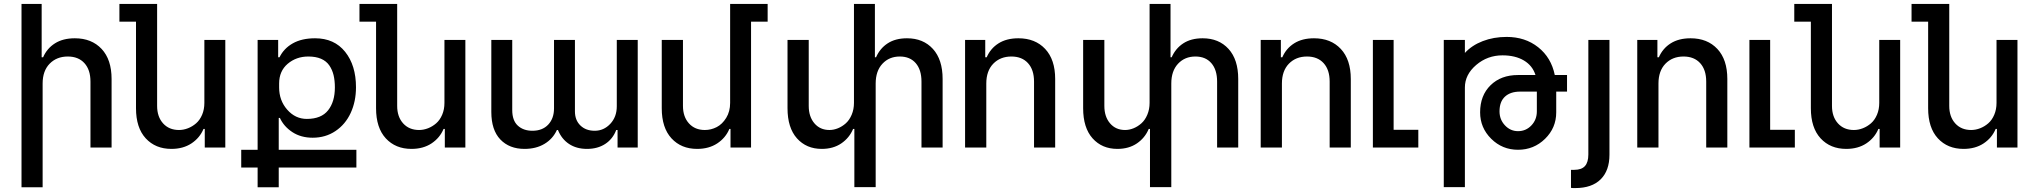

<svg xmlns="http://www.w3.org/2000/svg" viewBox="-20 -747 10314 972"><path d="M195.8 -324.2V201.2H88.9V-727.1H190.9V-457H198.2Q217.8 -502 258.3 -527.6Q298.8 -553.2 358.9 -553.2Q443.8 -553.2 494.4 -499.3Q544.9 -445.3 544.9 -347.2V0H438V-334Q438 -393.6 407.5 -427.2Q377 -460.9 323.2 -460.9Q267.1 -460.9 231.4 -424.6Q195.8 -388.2 195.8 -324.2Z M1014.6 -226.1V-544.9H1120.6V0H1016.6V-94.2H1010.3Q991.2 -48.8 949.2 -21Q907.2 6.8 847.7 6.8Q767.1 6.8 717.8 -46.6Q668.5 -100.1 668.5 -199.2V-637.2H584.5V-727.1H775.4V-210.9Q775.4 -155.8 805.7 -122.3Q835.9 -88.9 886.2 -88.9Q909.2 -88.9 931.6 -97.7Q954.1 -106.4 972.9 -122.8Q991.7 -139.2 1003.2 -166Q1014.6 -192.9 1014.6 -226.1Z M1675.3 -304.2Q1675.3 -339.4 1668.7 -366.7Q1662.1 -394 1647 -416Q1631.8 -438 1605.2 -449.5Q1578.6 -460.9 1541 -460.9Q1480 -460.9 1436.5 -424.1Q1393.1 -387.2 1393.1 -324.2V-304.2Q1393.1 -238.3 1434.1 -191.7Q1475.1 -145 1533.2 -145Q1606.4 -145 1640.9 -188.5Q1675.3 -231.9 1675.3 -304.2ZM1782.2 -305.2Q1782.2 -233.4 1755.4 -175.3Q1728.5 -117.2 1678.2 -83.5Q1627.9 -49.8 1563 -49.8Q1503.4 -49.8 1460.2 -78.1Q1417 -106.4 1397 -149.9H1391.1V11.2H1784.2V101.1H1391.1V201.2H1284.2V101.1H1201.2V11.2H1284.2V-544.9H1388.2V-457H1395Q1417 -502 1462.4 -527.6Q1507.8 -553.2 1575.2 -553.2Q1672.4 -553.2 1727.3 -484.6Q1782.2 -416 1782.2 -305.2Z M2230 -226.1V-544.9H2335.9V0H2231.9V-94.2H2225.6Q2206.5 -48.8 2164.6 -21Q2122.6 6.8 2063 6.8Q1982.4 6.8 1933.1 -46.6Q1883.8 -100.1 1883.8 -199.2V-637.2H1799.8V-727.1H1990.7V-210.9Q1990.7 -155.8 2021 -122.3Q2051.3 -88.9 2101.6 -88.9Q2124.5 -88.9 2147 -97.7Q2169.4 -106.4 2188.2 -122.8Q2207 -139.2 2218.5 -166Q2230 -192.9 2230 -226.1Z M3102.5 -544.9H3208.5V0H3106.4V-88.9H3099.6Q3082.5 -43.5 3043.9 -18.3Q3005.4 6.8 2951.7 6.8Q2898.4 6.8 2860.6 -18.3Q2822.8 -43.5 2804.7 -88.9H2799.3Q2778.8 -43.9 2736.3 -18.6Q2693.8 6.8 2635.3 6.8Q2558.6 6.8 2512.9 -41Q2467.3 -88.9 2467.3 -180.2V-544.9H2573.2V-189.9Q2573.2 -136.7 2601.6 -110.8Q2629.9 -85 2675.3 -85Q2726.1 -85 2755.4 -116.2Q2784.7 -147.5 2784.7 -198.2V-544.9H2890.6V-183.1Q2890.6 -138.7 2918.2 -111.8Q2945.8 -85 2990.7 -85Q3036.6 -85 3069.6 -120.1Q3102.5 -155.3 3102.5 -209Z M3676.3 -226.1V-727.1H3866.2V-637.2H3782.2V0H3678.2V-94.2H3672.4Q3653.3 -48.8 3611.1 -21Q3568.8 6.8 3509.3 6.8Q3428.7 6.8 3379.4 -46.6Q3330.1 -100.1 3330.1 -199.2V-544.9H3437.5V-210.9Q3437.5 -155.8 3467.8 -122.3Q3498 -88.9 3548.3 -88.9Q3579.6 -88.9 3608.2 -103.5Q3636.7 -118.2 3656.5 -150.4Q3676.3 -182.6 3676.3 -226.1Z M4413.1 -324.2V200.2H4305.2V-94.2H4298.8Q4279.8 -48.8 4239 -21Q4198.2 6.8 4140.1 6.8Q4062.5 6.8 4014.6 -46.6Q3966.8 -100.1 3966.8 -199.2V-544.9H4074.2V-210.9Q4074.2 -156.2 4103 -122.6Q4131.8 -88.9 4179.2 -88.9Q4200.7 -88.9 4222.2 -97.7Q4243.7 -106.4 4262 -122.8Q4280.3 -139.2 4291.7 -166.3Q4303.2 -193.4 4303.2 -226.1V-727.1H4409.2V-457H4415Q4434.6 -502 4473.9 -527.6Q4513.2 -553.2 4571.8 -553.2Q4653.8 -553.2 4702.9 -499.3Q4752 -445.3 4752 -347.2V0H4645V-334Q4645 -393.6 4616 -427.2Q4586.9 -460.9 4535.2 -460.9Q4481.4 -460.9 4447.3 -424.3Q4413.1 -387.7 4413.1 -324.2Z M4973.1 -324.2V0H4865.7V-544.9H4967.8V-457H4975.1Q4994.6 -502 5035.2 -527.6Q5075.7 -553.2 5135.7 -553.2Q5220.7 -553.2 5271.2 -499.3Q5321.8 -445.3 5321.8 -347.2V0H5214.8V-334Q5214.8 -393.6 5184.3 -427.2Q5153.8 -460.9 5100.1 -460.9Q5043.9 -460.9 5008.5 -424.6Q4973.1 -388.2 4973.1 -324.2Z M5909.7 -324.2V200.2H5801.8V-94.2H5795.4Q5776.4 -48.8 5735.6 -21Q5694.8 6.8 5636.7 6.8Q5559.1 6.8 5511.2 -46.6Q5463.4 -100.1 5463.4 -199.2V-544.9H5570.8V-210.9Q5570.8 -156.2 5599.6 -122.6Q5628.4 -88.9 5675.8 -88.9Q5697.3 -88.9 5718.8 -97.7Q5740.2 -106.4 5758.5 -122.8Q5776.9 -139.2 5788.3 -166.3Q5799.8 -193.4 5799.8 -226.1V-727.1H5905.8V-457H5911.6Q5931.2 -502 5970.5 -527.6Q6009.8 -553.2 6068.4 -553.2Q6150.4 -553.2 6199.5 -499.3Q6248.5 -445.3 6248.5 -347.2V0H6141.6V-334Q6141.6 -393.6 6112.5 -427.2Q6083.5 -460.9 6031.7 -460.9Q5978 -460.9 5943.8 -424.3Q5909.7 -387.7 5909.7 -324.2Z M6469.7 -324.2V0H6362.3V-544.9H6464.4V-457H6471.7Q6491.2 -502 6531.7 -527.6Q6572.3 -553.2 6632.3 -553.2Q6717.3 -553.2 6767.8 -499.3Q6818.4 -445.3 6818.4 -347.2V0H6711.4V-334Q6711.4 -393.6 6680.9 -427.2Q6650.4 -460.9 6596.7 -460.9Q6540.5 -460.9 6505.1 -424.6Q6469.7 -388.2 6469.7 -324.2Z M7160.2 0H6930.2V-544.9H7035.2V-89.8H7160.2Z M7760.3 -183.1V-283.2H7675.3Q7626.5 -283.2 7598.9 -257.8Q7571.3 -232.4 7571.3 -183.1Q7571.3 -141.6 7598.9 -112.3Q7626.5 -83 7665 -83Q7705.1 -83 7732.7 -112.1Q7760.3 -141.1 7760.3 -183.1ZM7396 -304.2V200.2H7289.1V-544.9H7396V-479Q7431.2 -517.6 7486.3 -538.8Q7541.5 -560.1 7607.4 -560.1Q7701.2 -560.1 7767.1 -507.8Q7833 -455.6 7851.1 -367.2H7913.1V-283.2H7858.4V-178.2Q7858.4 -99.6 7801.8 -44.2Q7745.1 11.2 7665 11.2Q7585.4 11.2 7529.3 -44.4Q7473.1 -100.1 7473.1 -178.2Q7473.1 -263.7 7525.9 -315.4Q7578.6 -367.2 7665 -367.2H7753.4Q7738.3 -415 7694.6 -440.9Q7650.9 -466.8 7586.4 -466.8Q7510.3 -466.8 7453.1 -418Q7396 -369.1 7396 -304.2Z M7944.8 112.8ZM7943.8 112.8ZM7937 112.8ZM7934.1 112.8ZM8021 35.2V-544.9H8127.9V36.1Q8127.9 116.7 8083.3 160.9Q8038.6 205.1 7955.1 205.1H7951.7H7949.7H7943.8Q7937 205.1 7933.1 204.1V112.8H7934.1H7935.1H7936H7937H7938H7940.9H7941.9H7942.9H7943.8H7944.8H7948.7H7949.7Q7986.8 112.8 8003.9 93.5Q8021 74.2 8021 35.2ZM7935.1 112.8Z M8376 -324.2V0H8268.6V-544.9H8370.6V-457H8377.9Q8397.5 -502 8438 -527.6Q8478.5 -553.2 8538.6 -553.2Q8623.5 -553.2 8674.1 -499.3Q8724.6 -445.3 8724.6 -347.2V0H8617.7V-334Q8617.7 -393.6 8587.2 -427.2Q8556.6 -460.9 8502.9 -460.9Q8446.8 -460.9 8411.4 -424.6Q8376 -388.2 8376 -324.2Z M9066.4 0H8836.4V-544.9H8941.4V-89.8H9066.4Z M9493.7 -226.1V-544.9H9599.6V0H9495.6V-94.2H9489.3Q9470.2 -48.8 9428.2 -21Q9386.2 6.8 9326.7 6.8Q9246.1 6.8 9196.8 -46.6Q9147.5 -100.1 9147.5 -199.2V-637.2H9063.5V-727.1H9254.4V-210.9Q9254.4 -155.8 9284.7 -122.3Q9314.9 -88.9 9365.2 -88.9Q9388.2 -88.9 9410.6 -97.7Q9433.1 -106.4 9451.9 -122.8Q9470.7 -139.2 9482.2 -166Q9493.7 -192.9 9493.7 -226.1Z M10087.4 -226.1V-544.9H10193.4V0H10089.4V-94.2H10083Q10064 -48.8 10022 -21Q9980 6.8 9920.4 6.8Q9839.8 6.8 9790.5 -46.6Q9741.2 -100.1 9741.2 -199.2V-637.2H9657.2V-727.1H9848.1V-210.9Q9848.1 -155.8 9878.4 -122.3Q9908.7 -88.9 9959 -88.9Q9981.9 -88.9 10004.4 -97.7Q10026.9 -106.4 10045.7 -122.8Q10064.5 -139.2 10075.9 -166Q10087.4 -192.9 10087.4 -226.1Z"/></svg>

Font: Telcell.Market Med
Style: Regular
Weight: 500
Designer: Rasmus Andersson, Sedrak Mkrtchyan
Version: Version 3.019;git-0a5106e0b